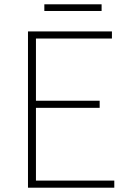

<svg xmlns="http://www.w3.org/2000/svg" viewBox="-20 -872 602 892"><path d="M110 0V-726H500V-693H147V-404H443V-371H147V-33H511V0ZM186 -821V-852H452V-821Z"/></svg>

Font: Noto Sans TC Thin
Style: Regular
Weight: 100
Designer: Ryoko NISHIZUKA 西塚涼子 (kana, bopomofo & ideographs); Paul D. Hunt (Latin, Greek & Cyrillic); Sandoll Communications 산돌커뮤니
Foundry: Adobe
Version: Version 2.004-H2;hotconv 1.0.118;makeotfexe 2.5.65603